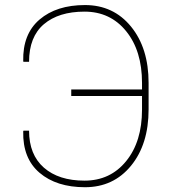

<svg xmlns="http://www.w3.org/2000/svg" viewBox="-20 -742 687 771"><path d="M576.7 -409.2V-302.7Q576.7 -162.6 506.1 -76.4Q435.5 9.8 321.3 9.8Q207 9.8 138.9 -48.1Q70.8 -106 73.2 -214.4L74.2 -217.3H96.7Q96.7 -121.1 156.2 -68.8Q215.8 -16.6 319.3 -16.6Q422.9 -16.6 486.6 -95Q550.3 -173.3 550.3 -301.8V-356.4H266.1V-382.8H550.3V-409.2Q550.3 -538.1 486.6 -616.7Q422.9 -695.3 319.3 -695.3Q215.8 -695.3 156.2 -644.8Q96.7 -594.2 96.7 -493.7H74.2L73.2 -496.6Q70.8 -605.5 138.9 -663.6Q207 -721.7 321.3 -721.7Q435.5 -721.7 506.1 -635.3Q576.7 -548.8 576.7 -409.2Z"/></svg>

Font: Roboto-Thin
Style: Regular
Weight: 250
Designer: Google
Version: Version 1.100141; 2013; ttfautohint (v0.94.14-c901) -l 8 -r 